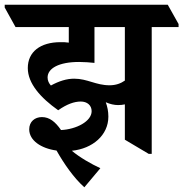

<svg xmlns="http://www.w3.org/2000/svg" viewBox="-76 -645 778 815"><path d="M282 150 350 69C311 51 262 23 229 -5C317 -14 384 -71 384 -150C384 -172 380 -192 373 -211C391 -203 409 -199 425 -199C436 -199 445 -200 454 -202V-52L555 8H568V-530H682V-543L636 -625H-56V-613L-10 -530H216V-464C204 -466 193 -466 181 -466C95 -466 42 -425 42 -356C42 -291 96 -230 171 -177C208 -203 239 -214 267 -214C294 -214 313 -198 313 -173C313 -130 248 -96 183 -93C159 -128 134 -148 102 -148C72 -148 48 -129 48 -96C48 -49 98 -15 164 -6C195 49 237 110 282 150ZM126 -316C126 -355 174 -382 260 -382C283 -382 306 -380 325 -378V-530H454V-303C437 -291 416 -283 389 -283C331 -283 295 -311 239 -311C207 -311 175 -301 140 -282C132 -291 126 -302 126 -316Z"/></svg>

Font: Noto Serif Devanagari Condensed
Style: Bold
Weight: 700
Width: 3
Designer: Universal Thirst, Indian Type Foundry and the Monotype Design Team
Foundry: Monotype Imaging Inc.
Version: Version 2.004